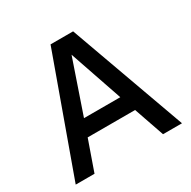

<svg xmlns="http://www.w3.org/2000/svg" viewBox="-158 -863 1011 1017"><g transform="rotate(-30 347.0 -355.0)"><path d="M22 0 278 -710H416L672 0H556L492 -185H202L137 0ZM236 -283H458L347 -607Z"/></g></svg>

Font: Geist Med
Style: Regular
Weight: 400
Designer: Basement.studio, Andrés Briganti, Mateo Zaragoza
Foundry: Basement.studio, Vercel, Andrés Briganti, Guido Ferreyra, Mateo Zaragoza
Version: Version 1.401